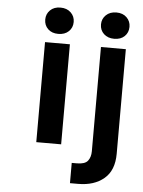

<svg xmlns="http://www.w3.org/2000/svg" viewBox="-62 -788 778 1043"><g transform="rotate(5 327.5 -267.0)"><path d="M148.1 -668Q148.1 -698.2 169 -718.9Q190 -739.7 225.1 -739.7Q260.7 -739.7 282 -718.9Q303.3 -698.2 303.3 -668Q303.3 -636.7 282 -616.5Q260.7 -596.2 225.1 -596.2Q190 -596.2 169 -616.5Q148.1 -636.7 148.1 -668ZM293.3 -545.5V0H157.7V-545.5ZM452.1 -668Q452.1 -698.2 473.5 -718.9Q495 -739.7 530.2 -739.7Q565.7 -739.7 586.6 -718.9Q607.6 -698.2 607.6 -668Q607.6 -636.7 586.6 -616.5Q565.7 -596.2 530.2 -596.2Q495 -596.2 473.5 -616.5Q452.1 -636.7 452.1 -668ZM462.7 -545.5H598.4V24.9Q598.4 115.8 544.7 160.9Q491.1 206 404.1 206H359.4V95.5H387.1Q431.5 95.5 447.1 75.3Q462.7 55 462.7 23.1Z"/></g></svg>

Font: Interface
Style: Bold
Weight: 700
Designer: Rasmus Andersson
Foundry: rsms
Version: Version 1.8